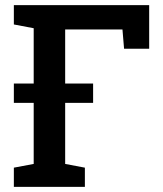

<svg xmlns="http://www.w3.org/2000/svg" viewBox="-20 -731 636 751"><path d="M34.2 0V-75.2L111.8 -89.8V-620.6L34.2 -635.3V-710.9H563.5V-540.5H465.3L459 -615.7H234.9V-89.8L312 -75.2V0ZM34.2 -328.6V-404.3H344.2V-328.6Z"/></svg>

Font: Roboto Slab LO Medium
Style: Regular
Weight: 500
Designer: Google
Version: Version 2.000